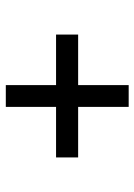

<svg xmlns="http://www.w3.org/2000/svg" viewBox="79 -688 463 661"><g transform="rotate(90 310.5 -357.5)"><path d="M273 -146V-319H99V-395H273V-569H348V-395H522V-319H348V-146Z"/></g></svg>

Font: Gabriela
Style: Regular
Weight: 400
Designer: Eduardo Rodriguez Tunni
Foundry: Eduardo Rodriguez Tunni
Version: Version 2.001;gftools[0.9.26]